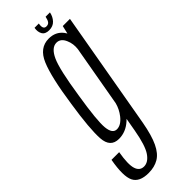

<svg xmlns="http://www.w3.org/2000/svg" viewBox="-343 -713 964 964"><g transform="rotate(-45 139.0 -231.5)"><path d="M52 229.5Q-12 229.5 -31.5 190.2Q-51 151 -33 50.5H21.5Q8.5 126 18.8 158Q29 190 59 190Q89.5 190 113.5 155Q137.5 120 153.5 29.5L166 -41.5Q161.5 -37 156.5 -32.5Q117 3 68.5 3Q8 3 3.5 -66.5Q-1 -136 23 -291.5Q47 -457.5 77.8 -530.2Q108.5 -603 174.5 -603Q223 -603 250.5 -567.5Q255 -561 259 -554.5L269 -597.5H320L210 29.5Q196 107 175.2 150.5Q154.5 194 124.2 211.8Q94 229.5 52 229.5ZM240.5 -461.5Q245 -496.5 231.5 -527Q217 -561 187.5 -561Q152 -561 127.8 -508.5Q103.5 -456 79 -293.5Q54 -138.5 59 -88.5Q64 -38.5 95 -38.5Q124.5 -38.5 151.5 -72.5Q174.5 -102 183 -135.5ZM206 -630.5Q178.5 -630.5 168.2 -648.2Q158 -666 162.5 -691.5H193Q186 -654 210 -654Q224 -654 230.8 -663.5Q237.5 -673 241 -691.5H272Q267 -666 250.5 -648.2Q234 -630.5 206 -630.5Z"/></g></svg>

Font: Anybody Condensed Light
Style: Italic
Weight: 300
Width: 3
Italic angle: -10°
Designer: Tyler Finck
Foundry: Etcetera Type Company
Version: Version 1.010; ttfautohint (v1.8.3) -l 8 -r 50 -G 200 -x 14 